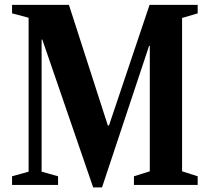

<svg xmlns="http://www.w3.org/2000/svg" viewBox="-20 -782 889 812"><path d="M374 10.5 159 -614.5H156V-56L225.5 -36.5V0H31V-36.5L101 -56V-707L31 -725.5V-761.5H271.5L436 -251.5H441L612.5 -761.5H816V-725.5L750 -706V-57.5L816 -36.5V0H546.5V-36.5L613.5 -57.5V-588H610.5L411.5 10.5Z"/></svg>

Font: Libre Caslon Condensed
Style: Bold
Weight: 700
Designer: Pablo Impallari, Rodrigo Fuenzalida, Katja Schimmel, Ertekin Erdin
Foundry: Pablo Impallari, Rodrigo Fuenzalida
Version: Version 2.000; ttfautohint (v1.8.4.7-5d5b);gftools[0.9.33]